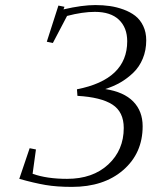

<svg xmlns="http://www.w3.org/2000/svg" viewBox="-20 -729 598 759"><path d="M56.2 -22 97.2 -143.1 122.1 -138.2 108.9 -42Q165 -22 245.1 -22Q346.7 -22 408 -78.9Q469.2 -135.7 469.2 -223.1Q469.2 -286.6 424.3 -315.7Q379.4 -344.7 286.1 -350.1L284.2 -376Q482.9 -415 482.9 -565.9Q482.9 -619.6 450.2 -650.9Q417.5 -682.1 355 -682.1Q306.2 -682.1 245.1 -666L189 -559.1L165 -564L210.9 -707L234.9 -702.1L231 -691.9Q304.7 -709 356.9 -709Q387.2 -709 414.3 -705.1Q441.4 -701.2 468.3 -691.4Q495.1 -681.6 514.6 -666.5Q534.2 -651.4 546.1 -626.5Q558.1 -601.6 558.1 -569.8Q558.1 -530.3 544.4 -497.3Q530.8 -464.4 506.8 -441.4Q482.9 -418.5 455.6 -402.8Q428.2 -387.2 396 -377Q469.7 -365.7 506.8 -327.6Q543.9 -289.6 543.9 -230Q543.9 -123.5 467.3 -56.9Q390.6 9.8 264.2 9.8Q204.1 9.8 159.7 2.2Q115.2 -5.4 56.2 -22Z"/></svg>

Font: Dehuti
Style: Italic
Weight: 400
Version: Version 1.2